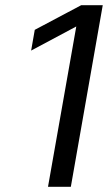

<svg xmlns="http://www.w3.org/2000/svg" viewBox="-20 -720 426 740"><path d="M376 -700 253 0H165L274 -618L100 -525L114 -605L293 -700Z"/></svg>

Font: KoHo Medium
Style: Italic
Weight: 500
Italic angle: -10°
Designer: Cadson Demak & Katatrad Team
Foundry: Cadson Demak Co.,Ltd.
Version: Version 1.000